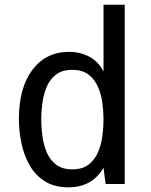

<svg xmlns="http://www.w3.org/2000/svg" viewBox="-20 -780 642 814"><path d="M270.5 14.2Q210.9 14.2 170.4 -11.2Q129.9 -36.6 105.7 -79.1Q81.5 -121.6 70.8 -173.1Q60.1 -224.6 60.1 -276.9Q60.1 -407.7 117.4 -483.9Q174.8 -560.1 272.5 -560.1Q320.3 -560.1 358.4 -539.8Q396.5 -519.5 418.9 -477.1V-759.8H508.8V0H427.7L418.9 -68.8Q370.6 14.2 270.5 14.2ZM286.6 -62Q329.1 -62 355.2 -82Q381.3 -102.1 395.3 -134Q409.2 -166 414.1 -202.9Q418.9 -239.7 418.9 -273.4Q418.9 -306.6 414.1 -343.3Q409.2 -379.9 395.3 -411.9Q381.3 -443.8 355.2 -463.9Q329.1 -483.9 286.6 -483.9Q243.7 -483.9 217.5 -463.9Q191.4 -443.8 178 -411.9Q164.6 -379.9 159.7 -343.3Q154.8 -306.6 154.8 -273.4Q154.8 -240.2 159.7 -203.4Q164.6 -166.5 178 -134.5Q191.4 -102.5 217.5 -82.3Q243.7 -62 286.6 -62Z"/></svg>

Font: Vazir Code Hack
Style: Code-Hack
Weight: 400
Foundry: DejaVu fonts team - Redesigned by Saber Rastikerdar
Version: Version 1.1.2